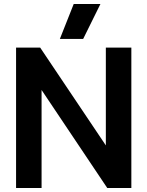

<svg xmlns="http://www.w3.org/2000/svg" viewBox="-20 -936 734 956"><path d="M347 -916H480L394 -742H278ZM60 -699H180L507 -212V-699H634V0H514L187 -488V0H60Z"/></svg>

Font: Prompt Medium
Style: Regular
Weight: 500
Designer: Katatrad Team
Foundry: CadsonDemak
Version: Version 1.001